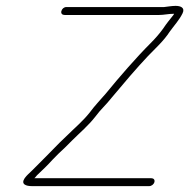

<svg xmlns="http://www.w3.org/2000/svg" viewBox="-20 -640 645 654"><path d="M200 -589H522C538 -589 554 -593 571 -593H573C572 -591 571 -589 570 -588C559 -574 547 -560 536 -543C523 -525 509 -509 493 -493C444 -444 385 -376 341 -322C318 -295 305 -283 285 -256C261 -226 234 -204 208 -178L183 -154C152 -122 121 -91 89 -59C80 -50 72 -44 64 -33C50 -12 69 -6 89 -6H488C496 -6 504 -12 506 -20C508 -28 503 -33 495 -33H97C101 -36 103 -40 106 -43C124 -60 143 -78 159 -96C172 -110 186 -123 201 -137L225 -161C252 -188 281 -212 305 -243C325 -270 339 -280 361 -308C396 -350 446 -409 484 -449C510 -476 538 -501 558 -532C573 -553 591 -572 602 -595C611 -614 595 -620 578 -620C566 -620 548 -617 539 -616H206C198 -616 191 -610 189 -602C187 -594 192 -589 200 -589Z"/></svg>

Font: Electronic
Style: LtIt
Weight: 300
Version: Version 1.011